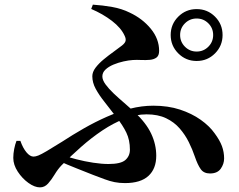

<svg xmlns="http://www.w3.org/2000/svg" viewBox="-20 -784 1040 834"><path d="M721.4 -631.9Q721.4 -678.9 754.4 -711.7Q787.3 -744.5 834.2 -744.5Q881.2 -744.5 914 -711.7Q946.8 -678.9 946.8 -631.9Q946.8 -585 914 -552.1Q881.2 -519.1 834.2 -519.1Q787.3 -519.1 754.4 -552.1Q721.4 -585 721.4 -631.9ZM762.4 -631.9Q762.4 -602.1 783.4 -581.1Q804.4 -560.1 834.2 -560.1Q864.1 -560.1 885 -581.1Q905.9 -602.1 905.9 -631.9Q905.9 -661.8 885 -682.7Q864.1 -703.6 834.2 -703.6Q804.4 -703.6 783.4 -682.7Q762.4 -661.8 762.4 -631.9ZM376.2 -745.1 383.3 -763.8Q425.9 -761.1 467.4 -753.7Q508.9 -746.3 543.3 -729.3Q598.8 -703.3 635 -659.2Q671.2 -615.1 671.2 -563.2Q671.2 -542.8 660.1 -534.3Q649 -525.8 631.3 -524.1Q613.7 -522.5 593.7 -523.4Q573.8 -524.4 556.9 -523.3Q539 -522.2 516.5 -517.2Q494.1 -512.2 472.8 -503.4Q451.6 -494.5 438.1 -481.7Q424.6 -468.9 424.6 -452.2Q424.6 -436.4 438.3 -417.6Q452.1 -398.7 473.5 -378.3Q495 -358 519.1 -337.4Q543.3 -316.8 563.8 -297.9Q615 -249.9 636.8 -203.2Q658.7 -156.5 658.7 -107.4Q658.7 -51.2 624.9 -20Q591.1 11.3 522.7 11.3Q498.4 11.3 477.6 7.1Q456.7 2.9 434.9 -5.3Q413.1 -13.4 384.8 -24.1Q351.8 -37.5 312.4 -52.8Q273.1 -68.1 231.2 -87.2L245.6 -111.9Q274.8 -101.7 311.3 -92.3Q347.8 -82.8 384.9 -77.2Q422 -71.6 451.3 -71.6Q504.9 -71.6 524.6 -89Q544.3 -106.4 544.3 -133.8Q544.3 -175.7 528.9 -207.7Q513.5 -239.8 485.2 -275.3Q457.9 -311.2 434.2 -341.1Q410.4 -370.9 395.7 -398.1Q381 -425.2 381 -452.7Q381 -471.3 395.1 -490Q409.3 -508.7 430.7 -526.3Q452 -543.9 473.5 -559.2Q495 -574.5 510 -586.4Q524 -597.6 525.6 -607.1Q527.3 -616.5 521.5 -628.4Q506.4 -662.5 466.4 -693.2Q426.4 -723.8 376.2 -745.1ZM68.5 -172.2Q79.4 -141 94.9 -122.4Q110.4 -103.8 125.6 -103.8Q134.4 -103.8 146.6 -108.6Q158.8 -113.4 183 -127.7Q207.2 -141.9 249.4 -168.3Q295.6 -198.5 344.4 -226.4Q393.2 -254.3 443.4 -276.5Q493.5 -298.7 544.6 -311.8Q595.7 -324.9 645.7 -324.9Q710.2 -324.9 761.7 -308Q813.2 -291 851.7 -263.7Q890.1 -236.4 912.2 -205.1Q934.6 -174.9 944.1 -149.2Q953.5 -123.4 953.5 -95.9Q953.5 -72 938.9 -51.2Q924.3 -30.5 892.1 -30.5Q865.3 -30.5 852 -49.1Q838.6 -67.8 826.2 -104.1Q815.9 -134.7 800.2 -166.4Q784.6 -198.1 760.7 -225.8Q736.7 -253.6 701.5 -270.4Q666.3 -287.3 616.7 -287.3Q569.4 -287.3 520.5 -268.1Q471.7 -248.8 424.4 -217.2Q377.2 -185.5 332.4 -146Q287.7 -106.5 247.3 -65.9Q231.2 -49.1 217.5 -26.3Q203.8 -3.5 188.9 13.2Q173.9 29.9 153.6 29.9Q130.4 29.9 103.4 10.5Q76.5 -8.8 57.1 -38.5Q37.7 -68.2 37.7 -98.2Q37.7 -116.5 41.6 -136.7Q45.5 -156.8 51.6 -172Z"/></svg>

Font: Noto Serif JP
Style: Regular
Weight: 200
Designer: Ryoko NISHIZUKA 西塚涼子 (kana & ideographs); Frank Grießhammer (Latin, Greek & Cyrillic); Wenlong ZHANG 张文龙 (bopomofo); San
Foundry: Adobe
Version: Version 2.001;hotconv 1.1.0;makeotfexe 2.6.0